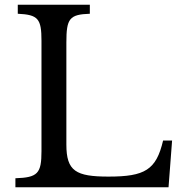

<svg xmlns="http://www.w3.org/2000/svg" viewBox="-20 -790 767 810"><path d="M691 0H45V-38C139 -41 155 -58 155 -152V-618C155 -711 141 -728 55 -732V-770H359V-732C273 -729 260 -712 260 -611V-180C260 -68 300 -45 438 -45C591 -45 639 -73 668 -197H706Z"/></svg>

Font: Libre Baskerville
Style: Regular
Weight: 400
Designer: Pablo Impallari, Rodrigo Fuenzalida
Foundry: Pablo Impallari, Rodrigo Fuenzalida
Version: Version 1.051;Glyphs 3.2.3 (3260)